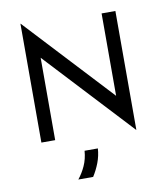

<svg xmlns="http://www.w3.org/2000/svg" viewBox="-94 -722 876 1028"><g transform="rotate(-10 344.0 -208.5)"><path d="M598.6 20.8 162.5 -447.9V0H87.5V-645.8H88.9L525 -177.1V-625H600V20.8ZM247.9 229.2Q271.5 200 287.8 163.9Q304.2 127.8 307.6 83.3H379.9Q377.1 123.6 363.2 160.1Q349.3 196.5 328.5 229.2Z"/></g></svg>

Font: Afacad Flux
Style: Regular
Weight: 400
Designer: Kristian Moeller
Foundry: Dicotype
Version: Version 1.100